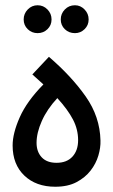

<svg xmlns="http://www.w3.org/2000/svg" viewBox="-20 -707 430 730"><path d="M190 3Q117 3 72.5 -39.5Q28 -82 28 -154Q28 -200 55 -261Q82 -322 145 -386L103 -424L166 -491Q252 -417 306 -340Q360 -263 362 -173Q363 -146 354 -115.5Q345 -85 324.5 -58.5Q304 -32 271 -14.5Q238 3 190 3ZM195 -88Q234 -88 255.5 -111.5Q277 -135 277 -174Q277 -215 257.5 -252.5Q238 -290 198 -334Q159 -292 139 -247Q119 -202 119 -164Q119 -130 138.5 -109Q158 -88 195 -88ZM123 -581Q101 -581 85.5 -596Q70 -611 70 -633Q70 -655 85.5 -671Q101 -687 123 -687Q145 -687 160.5 -671Q176 -655 176 -633Q176 -611 160.5 -596Q145 -581 123 -581ZM265 -581Q242 -581 226.5 -596Q211 -611 211 -633Q211 -655 226.5 -671Q242 -687 265 -687Q286 -687 301.5 -671Q317 -655 317 -633Q317 -611 301.5 -596Q286 -581 265 -581Z"/></svg>

Font: Noto Sans Arabic UI Cn Md
Style: Regular
Weight: 500
Width: 3
Designer: Monotype Design Team, Nadine Chahine and Nizar Qandah
Foundry: Monotype Imaging Inc.
Version: Version 2.010; ttfautohint (v1.8.4.7-5d5b)